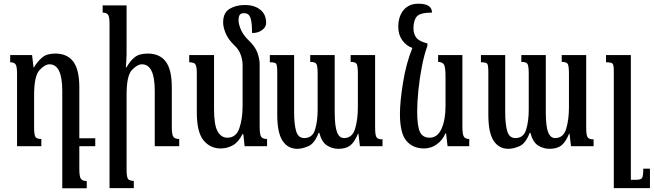

<svg xmlns="http://www.w3.org/2000/svg" viewBox="-20 -789 3527 1036"><path d="M448 188V227H316V-299Q316 -442 247 -442Q222 -442 193 -410.5Q164 -379 164 -276V-102Q164 -58 172.5 -48.5Q181 -39 203 -39V0H72V-391Q72 -432 63.5 -442.5Q55 -453 35 -453V-492H153L161 -425H163Q182 -457 207 -478.5Q232 -500 278 -500Q343 -500 375.5 -456.5Q408 -413 408 -318V-43H494V0H408V123Q408 165 417 176.5Q426 188 448 188Z M907 -104Q907 -61 916 -50Q925 -39 947 -39V0H815V-299Q815 -442 746 -442Q721 -442 692 -411.5Q663 -381 663 -278V124Q663 168 671.5 177.5Q680 187 702 187V226H571V-659Q571 -700 562.5 -710.5Q554 -721 534 -721V-760H663V-495Q663 -478 661.5 -461Q660 -444 659 -426H663Q681 -459 706 -479.5Q731 -500 777 -500Q842 -500 874.5 -456.5Q907 -413 907 -318Z M1381 -444V-108Q1381 -61 1390 -50Q1399 -39 1421 -39V0H1300L1293 -65H1288Q1267 -22 1236.5 -5Q1206 12 1171 12Q1114 12 1078 -32Q1042 -76 1042 -183V-391Q1042 -432 1034 -442.5Q1026 -453 1001 -453V-492H1135V-198Q1135 -115 1154 -80.5Q1173 -46 1207 -46Q1254 -46 1271.5 -97Q1289 -148 1289 -216V-441Q1289 -463 1279 -493Q1269 -523 1240 -549Q1210 -579 1197 -611Q1184 -643 1184 -668Q1184 -720 1218.5 -741Q1253 -762 1301 -762Q1352 -762 1384 -737Q1416 -712 1416 -665Q1416 -642 1393 -626Q1370 -610 1340 -611Q1340 -670 1331 -694Q1322 -718 1297 -718Q1278 -718 1272.5 -707Q1267 -696 1267 -679Q1267 -662 1278 -633.5Q1289 -605 1316 -577Q1357 -539 1369 -504.5Q1381 -470 1381 -444Z M1872 -455V-492H2004V-102Q2004 -60 2011.5 -48.5Q2019 -37 2044 -37V0H1922L1914 -68H1912Q1892 -20 1868.5 -3Q1845 14 1806 14Q1773 14 1744.5 -4Q1716 -22 1703 -72H1699Q1677 -14 1643.5 0Q1610 14 1585 14Q1533 14 1504.5 -29.5Q1476 -73 1476 -170V-398Q1476 -437 1470 -445Q1464 -453 1436 -453V-492H1567V-186Q1567 -118 1578 -81Q1589 -44 1622 -44Q1666 -44 1680 -89.5Q1694 -135 1694 -198V-390Q1694 -432 1687.5 -443.5Q1681 -455 1654 -455V-492H1786V-186Q1786 -108 1798.5 -76Q1811 -44 1836 -44Q1881 -44 1896 -94Q1911 -144 1911 -211V-388Q1911 -431 1905 -443Q1899 -455 1872 -455Z M2383 -69Q2370 -35 2338.5 -11.5Q2307 12 2268 12Q2208 12 2173 -29Q2138 -70 2138 -174Q2138 -239 2154.5 -342.5Q2171 -446 2205 -530Q2172 -542 2150.5 -572Q2129 -602 2129 -644Q2129 -700 2157.5 -734.5Q2186 -769 2238 -769Q2311 -769 2311 -721Q2247 -721 2229 -700Q2211 -679 2211 -636Q2211 -605 2227 -585Q2243 -565 2286 -555V-541Q2269 -495 2256.5 -430.5Q2244 -366 2237.5 -301.5Q2231 -237 2231 -189Q2231 -108 2246 -77Q2261 -46 2298 -46Q2341 -46 2362.5 -94.5Q2384 -143 2384 -216V-375Q2384 -431 2374 -443Q2364 -455 2344 -455V-492H2475V-108Q2475 -61 2484 -50Q2493 -39 2512 -39V0H2395L2387 -69Z M3011 -455V-492H3143V-102Q3143 -60 3150.5 -48.5Q3158 -37 3183 -37V0H3061L3053 -68H3051Q3031 -20 3007.5 -3Q2984 14 2945 14Q2912 14 2883.5 -4Q2855 -22 2842 -72H2838Q2816 -14 2782.5 0Q2749 14 2724 14Q2672 14 2643.5 -29.5Q2615 -73 2615 -170V-398Q2615 -437 2609 -445Q2603 -453 2575 -453V-492H2706V-186Q2706 -118 2717 -81Q2728 -44 2761 -44Q2805 -44 2819 -89.5Q2833 -135 2833 -198V-390Q2833 -432 2826.5 -443.5Q2820 -455 2793 -455V-492H2925V-186Q2925 -108 2937.5 -76Q2950 -44 2975 -44Q3020 -44 3035 -94Q3050 -144 3050 -211V-388Q3050 -431 3044 -443Q3038 -455 3011 -455Z M3487 226H3292V-408Q3292 -439 3285 -446Q3278 -453 3250 -453V-492H3384V181H3413Q3437 181 3444 172Q3451 163 3451 121H3487Z"/></svg>

Font: Noto Serif Armenian Condensed Regular
Style: Regular
Weight: 400
Width: 3
Designer: Monotype Design Team
Foundry: Monotype Imaging Inc.
Version: Version 1.900